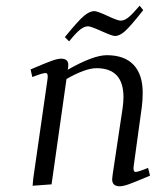

<svg xmlns="http://www.w3.org/2000/svg" viewBox="-20 -651 565 678"><path d="M87.9 -405.8Q142.6 -429.2 163.1 -436.5Q183.6 -443.8 195.8 -443.8Q221.2 -443.8 221.2 -421.9Q221.2 -416 220.2 -411.1L219.2 -404.8Q309.6 -456.1 356.9 -456.1Q419.4 -456.1 451.7 -422.1Q483.9 -388.2 483.9 -323.2Q483.9 -298.8 481 -274.9L452.1 -64.9Q449.2 -43.9 459 -43.9Q468.3 -43.9 502.9 -58.1L509.8 -30.8Q455.6 -7.8 435.3 -0.5Q415 6.8 402.8 6.8Q376 6.8 376 -18.1Q376 -21.5 377.9 -35.2L413.1 -270Q416 -291.5 416 -308.1Q416 -410.2 320.8 -410.2Q281.7 -410.2 214.8 -372.1L162.1 0L95.2 4.9L97.2 -19L147.9 -372.1Q150.9 -393.1 141.1 -393.1Q129.9 -393.1 94.2 -378.9ZM209 -520Q256.3 -578.1 276.6 -595Q296.9 -611.8 313 -611.8Q323.2 -611.8 359.4 -595Q395.5 -578.1 405.8 -578.1Q419.4 -578.1 434.1 -590.1Q448.7 -602.1 473.1 -630.9L485.8 -615.2Q439.5 -556.6 420.7 -540.3Q401.9 -523.9 386.2 -523.9Q376 -523.9 338.4 -541Q300.8 -558.1 291 -558.1Q277.3 -558.1 262 -545.7Q246.6 -533.2 224.1 -504.9Z"/></svg>

Font: Dehuti
Style: Italic
Weight: 400
Version: Version 1.2